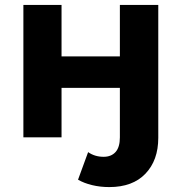

<svg xmlns="http://www.w3.org/2000/svg" viewBox="-20 -558 737 780"><path d="M424 202Q387 202 354 194Q321 186 297 172L338 60Q365 79 401 79Q432 79 449.5 59.5Q467 40 467 0V-201H230V0H75V-538H230V-329H467V-538H623V2Q623 93 571 147.5Q519 202 424 202Z"/></svg>

Font: Montserrat Z
Style: Bold
Weight: 700
Designer: Julieta Ulanovsky
Foundry: Julieta Ulanovsky
Version: Version 8.000